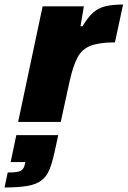

<svg xmlns="http://www.w3.org/2000/svg" viewBox="-77 -538 563 847"><path d="M3 0 111 -510H293L278 -422H287Q310 -461 333.5 -482Q357 -503 388.5 -510.5Q420 -518 466 -518L430 -351Q362 -351 323.5 -336.5Q285 -322 265 -284.5Q245 -247 230 -179L191 0ZM-57 289 -43 223Q2 223 15.5 215Q29 207 33 185L35 177H-30L-5 58H180L163 136Q153 181 141 210.5Q129 240 106.5 257.5Q84 275 45 282Q6 289 -57 289Z"/></svg>

Font: Saira ExtraBold
Style: Italic
Weight: 800
Italic angle: -12°
Designer: Hector Gatti with collaboration of the Omnibus-Type team
Foundry: Omnibus-Type
Version: Version 1.100; ttfautohint (v1.8.3)